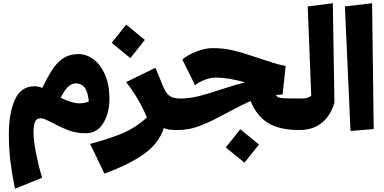

<svg xmlns="http://www.w3.org/2000/svg" viewBox="-20 -808 2387 1193"><path d="M660 -196Q660 -105 621.5 -42.5Q583 20 512 20Q456 20 408.5 2.5Q361 -15 308 -44Q278 -59 262 -66Q246 -73 234 -73Q205 -73 196.5 -48.5Q188 -24 188 10Q188 64 205 149Q222 234 242 296L73 365Q55 279 45 197.5Q35 116 35 27Q35 -103 72 -187.5Q109 -272 196 -272Q216 -272 243 -262Q280 -339 310.5 -383Q341 -427 378.5 -449.5Q416 -472 468 -472Q517 -472 561 -439.5Q605 -407 632.5 -344Q660 -281 660 -196ZM532 -178Q525 -242 504.5 -266Q484 -290 453 -290Q425 -290 403 -269Q381 -248 357 -201Q425 -166 474 -166Q509 -166 532 -178Z M1084 0Q1053 0 1033 -2.5Q1013 -5 998 -13Q970 78 880.5 144.5Q791 211 629 271L540 86Q671 51 748.5 17Q826 -17 893 -78Q846 -192 764 -298L946 -387L965 -341L987 -287Q1007 -234 1030 -215Q1053 -196 1099 -196L1104 -81ZM674 -542 764 -655 880 -560 790 -447Z M1860 -77 1840 0Q1717 0 1646 -43.5Q1575 -87 1537 -180Q1490 -160 1396 -110Q1296 -55 1226.5 -27.5Q1157 0 1084 0L1064 -80L1099 -196Q1157 -196 1217 -211Q1277 -226 1359 -254Q1457 -286 1503 -296Q1399 -326 1322 -326Q1289 -326 1254.5 -313Q1220 -300 1192 -279L1113 -438Q1148 -468 1202 -488.5Q1256 -509 1299 -509Q1370 -509 1430 -494.5Q1490 -480 1578 -450Q1636 -430 1674 -418.5Q1712 -407 1755 -398L1736 -221L1695 -218Q1700 -207 1712 -202.5Q1724 -198 1752 -197Q1780 -196 1855 -196ZM1383 108 1473 -5 1589 90 1499 203Z M1820 -81 1855 -196Q1893 -196 1914 -213L1892 -768L2048 -788L2058 -172Q2038 -95 1982.5 -47.5Q1927 0 1840 0Z M2158 6 2123 -768 2292 -788 2302 -6Z"/></svg>

Font: FiraGO Heavy
Style: Italic
Weight: 900
Italic angle: -8°
Designer: bBox Type GmbH
Foundry: bBox Type GmbH
Version: Version 1.001